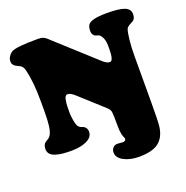

<svg xmlns="http://www.w3.org/2000/svg" viewBox="-156 -864 1163 1201"><g transform="rotate(-20 425.0 -264.0)"><path d="M107.4 -275.4V-344.2Q107.4 -477.5 85.9 -558.6Q80.6 -578.6 70.3 -587.9Q64.5 -593.3 48.8 -600.3Q33.2 -607.4 27.3 -612.8Q19.5 -620.1 16.6 -626.5Q13.7 -632.8 13.7 -644Q13.7 -659.7 23.4 -674.8Q33.2 -689.9 47.4 -698.7Q77.1 -716.8 221.2 -716.8Q234.9 -716.8 244.6 -715.3Q254.4 -713.9 262.7 -709.2Q271 -704.6 274.7 -702.1Q278.3 -699.7 287.1 -691.2Q295.9 -682.6 299.3 -679.7L553.2 -449.2Q578.1 -426.3 598.6 -426.3Q622.1 -426.3 622.1 -507.8V-527.8Q622.1 -571.8 601.1 -598.1Q593.8 -606.9 579.6 -610.4Q565.4 -613.8 560.1 -619.1Q547.9 -631.3 547.9 -651.9Q547.9 -677.7 558.1 -691.9Q568.4 -706.1 598.1 -713.6Q627.9 -721.2 683.6 -721.2Q766.6 -721.2 801.5 -707Q836.4 -692.9 836.4 -659.2Q836.4 -631.3 820.8 -619.1Q817.9 -616.7 798.3 -606.7Q778.8 -596.7 773.4 -585Q766.1 -568.4 760.5 -518.3Q754.9 -468.3 754.9 -409.7L754.4 -102.1Q754.4 23.4 750 58.6Q741.2 126.5 699 159.7Q656.7 192.9 566.9 192.9Q508.8 192.9 467 170.9Q425.3 148.9 425.3 112.8Q425.3 95.7 436.3 82.8Q447.3 69.8 465.3 69.8Q475.6 69.8 485.4 70.8Q494.1 72.3 500 72.3Q522.9 72.3 522.9 56.2Q522.9 52.2 518.8 44.4Q514.6 36.6 510.5 18.1Q506.3 -0.5 506.3 -30.3Q506.3 -112.3 503.4 -128.9Q500.5 -145.5 482.9 -161.1L331.5 -298.3Q298.8 -328.6 280.3 -328.6Q275.9 -328.6 272.7 -327.4Q269.5 -326.2 265.1 -320.8Q260.7 -315.4 258.3 -305.9Q255.9 -296.4 253.9 -278.3Q252 -260.3 252 -235.4V-211.9Q252 -193.8 256.6 -166.5Q261.2 -139.2 266.6 -127.9Q274.9 -109.4 298.3 -103Q311 -99.1 318.6 -88.1Q326.2 -77.1 326.2 -62.5Q326.2 -26.9 286.1 -7.1Q246.1 12.7 181.6 12.7Q148.4 12.7 123.5 10Q98.6 7.3 76.9 0.5Q55.2 -6.3 43.7 -19.5Q32.2 -32.7 32.2 -51.8Q32.2 -82 49.8 -94.7Q51.8 -96.2 62 -102.1Q72.3 -107.9 78.4 -114.3Q84.5 -120.6 89.8 -131.8Q107.4 -166.5 107.4 -275.4Z"/></g></svg>

Font: Cooper* Black
Style: Regular
Weight: 900
Designer: Owen Earl
Foundry: indestructible type*
Version: Version 0.001